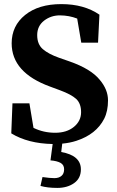

<svg xmlns="http://www.w3.org/2000/svg" viewBox="-20 -690 574 940"><path d="M490.2 -108.9Q451.2 -32.2 353.5 -0.5Q321.8 9.8 284.7 13.2L279.8 54.2Q376 71.3 376 139.2Q376 183.1 342.8 206.5Q309.6 230 260.7 230Q211.9 230 178.2 220.2L188 176.8Q224.1 182.1 246.1 182.1Q268.6 182.1 281.2 170.9Q293.9 160.2 293.9 138.7Q293.9 117.2 276.4 107.4Q258.8 97.7 227.1 95.2L237.8 15.1Q116.7 12.7 35.2 -37.1L41 -184.1H124L144 -64Q192.9 -40 250 -40Q306.6 -40 341.8 -68.8Q377 -97.7 377 -140.6Q377 -183.6 352.5 -206.1Q328.1 -228 273.9 -248L225.1 -266.1Q37.1 -334.5 37.1 -478Q37.1 -563.5 103 -616.7Q168.9 -669.9 280.3 -669.9Q391.6 -669.9 466.8 -618.2L460 -481H377.9L357.9 -599.1Q318.8 -614.3 274.4 -614.7Q230 -615.2 195.8 -588.9Q162.1 -562.5 162.1 -518.1Q162.1 -473.1 189.9 -449.2Q217.8 -425.3 269 -407.2L320.8 -389.2Q425.3 -352.5 468.3 -299.3Q508.8 -251.5 508.8 -198.7Q508.8 -146 490.2 -108.9Z"/></svg>

Font: SourceSerifPro-Bold
Style: Bold
Weight: 700
Designer: Frank Grießhammer
Foundry: Adobe Systems Incorporated
Version: Version 1.014;PS Version 1.0;hotconv 1.0.73;makeotf.lib2.5.5